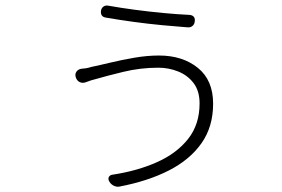

<svg xmlns="http://www.w3.org/2000/svg" viewBox="-20 -642 1040 709"><path d="M717 -260Q717 -306 695 -335Q673 -364 638 -378Q603 -392 565 -392Q498 -392 434.5 -376.5Q371 -361 330 -349Q314 -345 308.5 -342.5Q303 -340 296 -338Q284 -334 274 -339Q264 -344 260 -356Q256 -368 262 -377Q268 -386 280 -388Q290 -389 297.5 -390Q305 -391 318 -395Q347 -401 388.5 -411Q430 -421 477 -429Q524 -437 567 -437Q654 -437 710.5 -391.5Q767 -346 767 -259Q767 -174 724 -113Q681 -52 603.5 -12.5Q526 27 421 47Q411 49 400.5 44Q390 39 384 29Q378 19 382 11.5Q386 4 396 3Q488 -11 560.5 -43.5Q633 -76 675 -129.5Q717 -183 717 -260ZM353 -603Q355 -613 362.5 -618Q370 -623 380 -621Q425 -613 477.5 -606Q530 -599 583 -594Q636 -589 680 -587Q691 -586 696 -579.5Q701 -573 699 -562Q698 -552 690.5 -546Q683 -540 673 -541Q632 -544 579 -549Q526 -554 471.5 -561.5Q417 -569 371 -577Q350 -580 353 -603Z"/></svg>

Font: Chiron GoRound TC L
Style: Regular
Weight: 300
Designer: Ryoko NISHIZUKA 西塚涼子 (kana, bopomofo & ideographs); Paul D. Hunt (Latin, Greek & Cyrillic); Sandoll Communications 산돌커뮤니
Foundry: Adobe
Version: Version 1.000;hotconv 1.1.1;makeotfexe 2.6.0